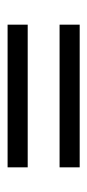

<svg xmlns="http://www.w3.org/2000/svg" viewBox="118 -521 230 506"><g transform="rotate(90 233.0 -268.0)"><path d="M45 -173V-226H421V-173ZM45 -310V-363H421V-310Z"/></g></svg>

Font: Poly
Style: Regular
Weight: 400
Designer: Jos Nicols Silva Schwarzenberg
Foundry: Jose Nicolas Silva Schwarzenberg
Version: Version 1.001